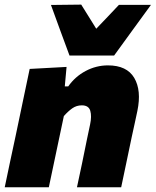

<svg xmlns="http://www.w3.org/2000/svg" viewBox="-25 -792 658 812"><path d="M-5 0Q6 -52.5 16.5 -102.5Q27 -152.5 40.5 -214.5L51 -264.5Q62.5 -320.5 75 -379.2Q87.5 -438 100.5 -500.5L256.5 -509L249 -426.5H263.5Q292.5 -468 337.2 -491.8Q382 -515.5 431.5 -515.5Q511.5 -515.5 542.8 -462.5Q574 -409.5 556 -323Q551.5 -301.5 545.2 -272.5Q539 -243.5 532.5 -214.5Q519.5 -152 509 -102.2Q498.5 -52.5 487.5 0H300.5Q312 -52.5 322 -101Q332 -149.5 343 -204L356 -265.5Q363.5 -300.5 356.8 -323.5Q350 -346.5 321 -346.5Q298.5 -346.5 280.5 -333.8Q262.5 -321 245 -301L224.5 -204Q213 -149.5 202.8 -101Q192.5 -52.5 181.5 0ZM269 -557Q249 -610.5 229.5 -664Q210 -717.5 190.5 -771L318.5 -772.5Q334 -747.5 350 -722Q366 -696.5 382 -670.5Q406.5 -696 430.5 -721.2Q454.5 -746.5 478 -771.5H613.5Q574 -717 535.2 -664Q496.5 -611 457.5 -557Z"/></svg>

Font: Commissioner ExtraBold
Style: Italic
Weight: 800
Italic angle: -12°
Designer: Kostas Bartsokas
Foundry: Kostas Bartsokas
Version: Version 1.000; ttfautohint (v1.8.3)